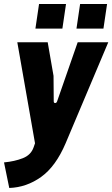

<svg xmlns="http://www.w3.org/2000/svg" viewBox="-49 -720 558 954"><path d="M-3 214 -29 87Q24 82 64.5 66Q105 50 118 12L125 -8L37 -510H188L217 -343L218 -217Q218 -208 225 -208Q232 -208 235 -217L337 -510H489L277 -8Q228 107 155.5 159Q83 211 -3 214ZM331 -578 349 -700H483L465 -578ZM127 -578 145 -700H279L261 -578Z"/></svg>

Font: Finlandica
Style: Italic
Weight: 400
Italic angle: -8°
Designer: Niklas Ekholm, Juho Hiilivirta, Jaakko Suomalainen
Foundry: Helsinki Type Studio
Version: Version 1.064